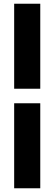

<svg xmlns="http://www.w3.org/2000/svg" viewBox="-20 -758 292 1030"><path d="M56 -282V-738H196V-282ZM56 252V-204H196V252Z"/></svg>

Font: Gantari Black
Style: Regular
Weight: 900
Version: Version 1.000